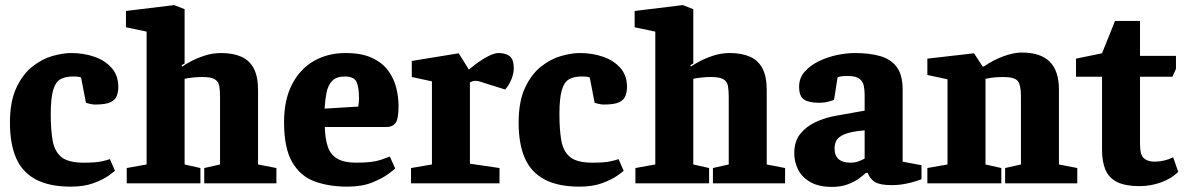

<svg xmlns="http://www.w3.org/2000/svg" viewBox="-20 -719 4657 753"><path d="M258 13Q174 13 121 -15Q68 -43 43.5 -98.5Q19 -154 19 -238Q19 -321 44 -374.5Q69 -428 107 -458Q145 -488 186 -499.5Q227 -511 259 -511Q308 -511 350 -496.5Q392 -482 418 -452.5Q444 -423 444 -378Q444 -359 438 -343Q432 -327 413 -318Q394 -309 353 -309Q343 -309 331 -312Q319 -315 317 -316L298 -415Q294 -417 286.5 -418Q279 -419 265 -419Q237 -419 217.5 -408.5Q198 -398 188.5 -366Q179 -334 179 -271Q179 -210 186.5 -167.5Q194 -125 221 -103Q248 -81 308 -81Q355 -81 378 -86Q401 -91 411 -95L431 -49Q428 -46 406.5 -30.5Q385 -15 347.5 -1Q310 13 258 13Z M477 0V-60L555 -74V-595L474 -612V-676L663 -699L704 -683V-470L692 -463L695 -458Q704 -465 727 -477.5Q750 -490 781.5 -500.5Q813 -511 847 -511Q894 -511 926.5 -496.5Q959 -482 975.5 -450Q992 -418 992 -367V-74L1064 -60V0H781V-60L843 -74V-339Q843 -364 840 -381.5Q837 -399 822.5 -408Q808 -417 773 -417Q756 -417 736.5 -415Q717 -413 704 -410V-74L766 -60V0Z M1343 13Q1270 13 1214 -7.5Q1158 -28 1126 -83Q1094 -138 1094 -240Q1094 -327 1125 -387.5Q1156 -448 1210.5 -479.5Q1265 -511 1335 -511Q1399 -511 1440 -491.5Q1481 -472 1503.5 -440.5Q1526 -409 1534.5 -373Q1543 -337 1543 -303Q1543 -252 1531 -236.5Q1519 -221 1497 -221H1254Q1255 -174 1266 -142.5Q1277 -111 1304 -96Q1331 -81 1377 -81Q1441 -81 1473 -92Q1505 -103 1509 -105L1530 -58Q1526 -54 1502.5 -36.5Q1479 -19 1439 -3Q1399 13 1343 13ZM1253 -293 1385 -301Q1388 -319 1388 -331Q1388 -378 1378 -398.5Q1368 -419 1332 -419Q1299 -419 1282.5 -401.5Q1266 -384 1260.5 -355.5Q1255 -327 1253 -293Z M1592 0V-60L1674 -74V-400L1595 -417V-480L1779 -510L1819 -446Q1835 -460 1856 -475Q1877 -490 1898.5 -500.5Q1920 -511 1936 -511Q1963 -511 1979 -498.5Q1995 -486 1995 -451Q1995 -431 1985.5 -407.5Q1976 -384 1961 -368L1878 -394Q1867 -398 1858.5 -400Q1850 -402 1844 -402Q1837 -402 1832.5 -400Q1828 -398 1823 -396V-77L1939 -60V0Z M2253 13Q2169 13 2116 -15Q2063 -43 2038.5 -98.5Q2014 -154 2014 -238Q2014 -321 2039 -374.5Q2064 -428 2102 -458Q2140 -488 2181 -499.5Q2222 -511 2254 -511Q2303 -511 2345 -496.5Q2387 -482 2413 -452.5Q2439 -423 2439 -378Q2439 -359 2433 -343Q2427 -327 2408 -318Q2389 -309 2348 -309Q2338 -309 2326 -312Q2314 -315 2312 -316L2293 -415Q2289 -417 2281.5 -418Q2274 -419 2260 -419Q2232 -419 2212.5 -408.5Q2193 -398 2183.5 -366Q2174 -334 2174 -271Q2174 -210 2181.5 -167.5Q2189 -125 2216 -103Q2243 -81 2303 -81Q2350 -81 2373 -86Q2396 -91 2406 -95L2426 -49Q2423 -46 2401.5 -30.5Q2380 -15 2342.5 -1Q2305 13 2253 13Z M2472 0V-60L2550 -74V-595L2469 -612V-676L2658 -699L2699 -683V-470L2687 -463L2690 -458Q2699 -465 2722 -477.5Q2745 -490 2776.5 -500.5Q2808 -511 2842 -511Q2889 -511 2921.5 -496.5Q2954 -482 2970.5 -450Q2987 -418 2987 -367V-74L3059 -60V0H2776V-60L2838 -74V-339Q2838 -364 2835 -381.5Q2832 -399 2817.5 -408Q2803 -417 2768 -417Q2751 -417 2731.5 -415Q2712 -413 2699 -410V-74L2761 -60V0Z M3243 14Q3191 14 3158 -5Q3125 -24 3110 -54Q3095 -84 3095 -118Q3095 -165 3119 -194.5Q3143 -224 3180.5 -241Q3218 -258 3258 -265L3371 -285V-348Q3371 -366 3367.5 -383Q3364 -400 3350 -410.5Q3336 -421 3305 -421Q3287 -421 3278.5 -419.5Q3270 -418 3265 -416L3251 -327Q3249 -326 3231.5 -321Q3214 -316 3191 -316Q3153 -316 3133.5 -328.5Q3114 -341 3114 -379Q3114 -413 3135.5 -437.5Q3157 -462 3190.5 -478.5Q3224 -495 3262 -503Q3300 -511 3333 -511Q3390 -511 3432 -499Q3474 -487 3497 -456Q3520 -425 3520 -368V-85L3594 -71V-16Q3591 -15 3573.5 -9Q3556 -3 3530.5 2Q3505 7 3478 7Q3431 7 3411.5 -5Q3392 -17 3383 -41H3376Q3369 -34 3351 -20.5Q3333 -7 3306 3.5Q3279 14 3243 14ZM3316 -81Q3332 -81 3345 -85.5Q3358 -90 3371 -97V-208Q3316 -203 3291 -192Q3266 -181 3259.5 -166.5Q3253 -152 3253 -137Q3253 -81 3316 -81Z M3617 0V-60L3696 -74V-408L3617 -425V-489L3800 -510L3834 -458H3838Q3876 -484 3916 -498.5Q3956 -513 3987 -513Q4061 -513 4097 -477Q4133 -441 4133 -367V-74L4205 -60V0H3922V-60L3984 -74V-341Q3984 -387 3971 -402Q3958 -417 3914 -417Q3901 -417 3886 -416Q3871 -415 3845 -410V-74L3907 -60V0Z M4449 11Q4394 11 4361.5 -5Q4329 -21 4315.5 -53Q4302 -85 4302 -132V-418H4200V-489L4302 -510L4353 -637H4451V-500H4592V-449L4578 -418H4451V-154Q4451 -111 4466.5 -98Q4482 -85 4507 -85Q4527 -85 4546 -89.5Q4565 -94 4581 -102L4601 -45Q4575 -19 4534 -4Q4493 11 4449 11Z"/></svg>

Font: Faustina Light ExtraBold
Style: Regular
Weight: 800
Version: Version 1.200